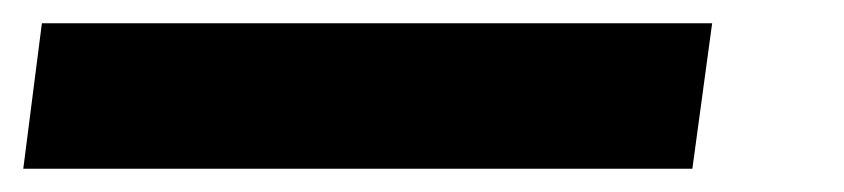

<svg xmlns="http://www.w3.org/2000/svg" viewBox="-34 18 725 165"><path d="M-14 163 2 38H578L561 163Z"/></svg>

Font: Host Grotesk
Style: Bold Italic
Weight: 700
Italic angle: -8°
Designer: Doğukan Karapınar
Foundry: Element Type
Version: Version 1.003; ttfautohint (v1.8.4.7-5d5b)